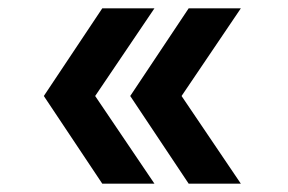

<svg xmlns="http://www.w3.org/2000/svg" viewBox="-20 -503 690 460"><path d="M225 -63 85 -273 225 -483H350L208 -273L350 -63ZM432 -63 292 -273 432 -483H557L415 -273L557 -63Z"/></svg>

Font: Azeret Mono Medium
Style: Regular
Weight: 500
Designer: Martin Vácha
Foundry: Displaay
Version: Version 1.002